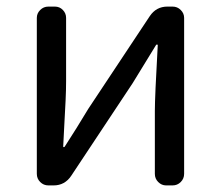

<svg xmlns="http://www.w3.org/2000/svg" viewBox="-20 -563 671 583"><path d="M127 0Q112.3 0 102.1 -10.3Q91.8 -20.5 91.8 -35.2V-508.8Q91.8 -522.5 102.1 -532.7Q112.3 -543 127 -543H146.5Q161.1 -543 170.9 -532.7Q180.7 -522.5 180.7 -508.8V-316.4Q180.7 -291 179.2 -258.3Q177.7 -225.6 175.3 -184.1Q172.9 -142.6 171.9 -118.2Q171.9 -116.2 173.8 -116.2Q175.8 -116.2 176.8 -118.2Q212.9 -173.8 248 -232.4L434.6 -513.7Q454.1 -543 488.3 -543H503.9Q518.6 -543 528.8 -532.7Q539.1 -522.5 539.1 -508.8V-35.2Q539.1 -20.5 528.8 -10.3Q518.6 0 503.9 0H484.4Q470.7 0 460.4 -10.3Q450.2 -20.5 450.2 -35.2V-226.6Q450.2 -268.6 459 -425.8Q459 -427.7 457 -427.7Q455.1 -427.7 454.1 -426.8Q397.5 -334 382.8 -310.5L196.3 -29.3Q176.8 0 142.6 0Z"/></svg>

Font: Gen Jyuu GothicL Regular
Style: Regular
Weight: 400
Designer: [Source Han Sans]
Ryoko NISHIZUKA  (kana & ideographs); Paul D. Hunt (Latin, Greek & Cyrillic); Wenlong ZHANG  (bopomofo
Version: Version 1.002.20150607